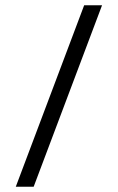

<svg xmlns="http://www.w3.org/2000/svg" viewBox="-20 -664 448 730"><path d="M108 46H40L300 -644H368Z"/></svg>

Font: Bigshot One
Style: Regular
Weight: 400
Designer: Gesine Todt
Foundry: Gesine Todt
Version: Version 1.000